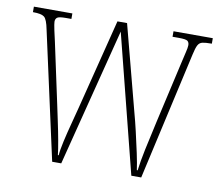

<svg xmlns="http://www.w3.org/2000/svg" viewBox="-65 -612 787 688"><g transform="rotate(10 329.0 -268.0)"><path d="M64 -463Q57 -499 46.5 -507.5Q36 -516 6 -516H5V-536H145V-516H125Q100 -516 93.5 -511Q87 -506 87 -496Q87 -489 92 -465Q97 -441 101 -425L148 -206Q153 -182 160.5 -147Q168 -112 174 -79Q180 -46 182 -27H185Q186 -45 193.5 -78.5Q201 -112 210.5 -147.5Q220 -183 226 -207L309 -536H344L426 -223Q433 -198 442 -159.5Q451 -121 459 -83.5Q467 -46 470 -23H473Q477 -56 486.5 -101Q496 -146 510 -208L560 -428Q565 -451 569.5 -469Q574 -487 574 -496Q574 -506 568 -511Q562 -516 536 -516H513V-536H656V-516H653Q633 -516 622 -513.5Q611 -511 605.5 -500.5Q600 -490 595 -467L490 0H454L327 -502L199 0H166Z"/></g></svg>

Font: Noto Serif Myanmar ExtraCondensed Thin
Style: Regular
Weight: 100
Width: 2
Designer: Ben Mitchell and the Monotype Design Team
Foundry: Monotype Imaging Inc.
Version: Version 2.106; ttfautohint (v1.8.4.7-5d5b)